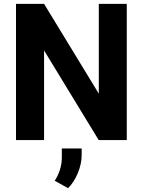

<svg xmlns="http://www.w3.org/2000/svg" viewBox="-20 -731 746 1002"><path d="M641.6 -710.9H495.6V-242.2L210 -710.9H63.5V0H210V-467.8L495.1 0H641.6ZM335.4 251C355.5 231 372.6 204.6 386.2 172.4C399.4 140.1 406.2 108.9 406.2 78.6V43.9H302.7V94.2C301.8 135.7 289.6 174.8 265.6 212.4Z"/></svg>

Font: Roboto
Style: Bold
Weight: 700
Designer: Google
Version: Version 2.137; 2017